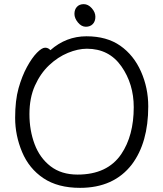

<svg xmlns="http://www.w3.org/2000/svg" viewBox="-20 -888 785 926"><path d="M440 -807Q440 -785 427.5 -772Q415 -759 394 -759Q373 -759 356 -779.5Q339 -800 339 -821Q339 -842 351 -855Q363 -868 384 -868Q405 -868 422.5 -848.5Q440 -829 440 -807ZM223 -646Q299 -713 397 -713Q495 -713 560 -667.5Q625 -622 660 -543Q695 -464 695 -375Q695 -200 616 -95Q529 18 366 18Q259 18 189.5 -28.5Q120 -75 86.5 -155Q53 -235 53 -319.5Q53 -404 69.5 -462.5Q86 -521 110 -565Q134 -609 158 -633.5Q182 -658 197.5 -658Q213 -658 223 -646ZM354 -46Q498 -46 565 -145Q625 -234 625 -371Q625 -483 565.5 -568Q506 -653 399 -653Q356 -653 307.5 -633Q259 -613 217 -573.5Q175 -534 148.5 -475Q122 -416 122 -337.5Q122 -259 147 -192.5Q172 -126 224 -86Q276 -46 354 -46Z"/></svg>

Font: QiushuiShotai
Style: Regular
Weight: 600
Designer: Fontworks Inc.
Foundry: Fontworks Inc.
Version: Version 1.250